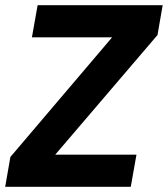

<svg xmlns="http://www.w3.org/2000/svg" viewBox="-25 -720 647 740"><path d="M-5 0 15 -115 407 -576H98L120 -700H602L582 -585L188 -124H501L479 0Z"/></svg>

Font: DM Sans 28pt Black
Style: Italic
Weight: 900
Italic angle: -10°
Version: Version 4.004;gftools[0.9.30]